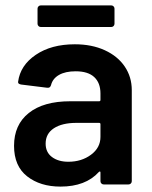

<svg xmlns="http://www.w3.org/2000/svg" viewBox="-20 -683 562 711"><path d="M257 -519Q320 -519 368 -497Q416 -475 442 -436.5Q468 -398 468 -349V-12Q468 -7 464.5 -3.5Q461 0 456 0H364Q359 0 355.5 -3.5Q352 -7 352 -12V-44Q352 -47 351 -47.5Q350 -48 349 -48Q348 -48 346 -46Q297 8 204 8Q129 8 80.5 -30Q32 -68 32 -143Q32 -221 86.5 -264.5Q141 -308 240 -308H347Q352 -308 352 -313V-337Q352 -376 329 -397.5Q306 -419 260 -419Q222 -419 198.5 -405.5Q175 -392 169 -368Q166 -358 158 -358Q157 -358 155 -358L58 -370Q53 -371 50 -373Q47 -375 47 -378Q47 -379 47 -380Q55 -441 112.5 -480Q170 -519 257 -519ZM233 -84Q282 -84 317 -110Q352 -136 352 -176V-223Q352 -228 347 -228H263Q210 -228 179.5 -208Q149 -188 149 -151Q149 -119 172.5 -101.5Q196 -84 233 -84ZM131 -583Q126 -583 122.5 -586.5Q119 -590 119 -595V-651Q119 -656 122.5 -659.5Q126 -663 131 -663H392Q397 -663 400.5 -659.5Q404 -656 404 -651V-595Q404 -590 400.5 -586.5Q397 -583 392 -583Z"/></svg>

Font: LinhAnh SemBd
Style: Regular
Weight: 600
Monospace: yes
Designer: Jeremy Tribby
Foundry: Tribby Type
Version: Version 1.408